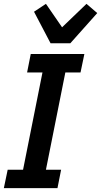

<svg xmlns="http://www.w3.org/2000/svg" viewBox="-23 -979 526 999"><path d="M-3 0 17 -96H97L198 -602H118L137 -698H416L396 -602H317L216 -96H295L276 0ZM240 -754 154 -918 216 -959 300 -837 427 -959 483 -911 343 -754Z"/></svg>

Font: IBM Plex Sans Cond SmBld
Style: Italic
Weight: 600
Width: 3
Italic angle: -11°
Designer: Mike Abbink, Paul van der Laan, Pieter van Rosmalen
Foundry: Bold Monday
Version: Version 1.3